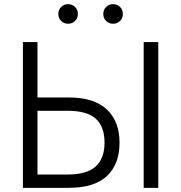

<svg xmlns="http://www.w3.org/2000/svg" viewBox="-20 -902 870 922"><path d="M670 -700H740V0H670ZM90 -700H160V-434H309Q432 -434 493 -376.5Q554 -319 554 -217Q554 -114 494 -57Q434 0 309 0H90ZM304 -64Q398 -64 440 -103Q482 -142 482 -217Q482 -293 440.5 -331.5Q399 -370 304 -370H160V-64ZM307 -788Q287 -788 273.5 -801.5Q260 -815 260 -835Q260 -855 273.5 -868.5Q287 -882 307 -882Q327 -882 340.5 -868.5Q354 -855 354 -835Q354 -815 340.5 -801.5Q327 -788 307 -788ZM523 -788Q503 -788 489.5 -801.5Q476 -815 476 -835Q476 -855 489.5 -868.5Q503 -882 523 -882Q543 -882 556.5 -868.5Q570 -855 570 -835Q570 -815 556.5 -801.5Q543 -788 523 -788Z"/></svg>

Font: PT Root UI
Style: Regular
Weight: 400
Designer: Vitaly Kuzmin
Foundry: ParaType Ltd.
Version: Version 2.001G